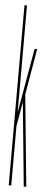

<svg xmlns="http://www.w3.org/2000/svg" viewBox="-56 -809 207 834"><g transform="rotate(5 48.0 -392.5)"><path d="M16 0V-785H27V-271.5L17 -262.5L76.5 -600H87.5L51 -387L53 -400.5L92.5 0H81.5L43.5 -386L48.5 -381L25 -248L27 -266.5V0Z"/></g></svg>

Font: Anybody UltraCondensed Thin
Style: Regular
Weight: 100
Width: 1
Designer: Tyler Finck
Foundry: Etcetera Type Company
Version: Version 1.110